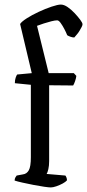

<svg xmlns="http://www.w3.org/2000/svg" viewBox="-20 -820 381 840"><path d="M202 0Q194 0 173 -3Q152 -6 126.5 -11Q101 -16 78.5 -21Q56 -26 44 -30Q44 -38 47.5 -44Q51 -50 53 -52L80 -57Q97 -59 106 -75Q115 -91 115 -132V-449L45 -456Q45 -470 48.5 -480Q52 -490 55 -494L119 -500L68 -715Q74 -725 96.5 -739.5Q119 -754 149 -768Q179 -782 206 -791Q233 -800 246 -800Q260 -800 276 -789Q292 -778 306.5 -762.5Q321 -747 331 -733.5Q341 -720 341 -714Q341 -709 337 -701.5Q333 -694 328 -685.5Q323 -677 316.5 -669.5Q310 -662 305 -656Q297 -656 287.5 -659.5Q278 -663 274 -666Q269 -679 261 -694Q253 -709 245 -720Q237 -731 230 -731Q221 -731 205 -727Q189 -723 172 -717.5Q155 -712 142 -707L193 -500H303L314 -488Q313 -478 308.5 -465Q304 -452 300 -446L195 -447V-115Q195 -95 191.5 -80Q188 -65 184 -59L266 -52Q268 -50 270.5 -44Q273 -38 273 -31Q267 -24 254 -17Q241 -10 226.5 -5Q212 0 202 0Z"/></svg>

Font: Texturina Medium 12pt Light
Style: Regular
Weight: 300
Version: Version 1.002